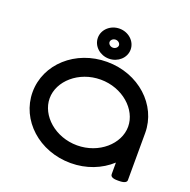

<svg xmlns="http://www.w3.org/2000/svg" viewBox="-136 -910 1032 1044"><g transform="rotate(20 380.0 -388.0)"><path d="M380 -585.2C197.5 -585.2 54.2 -454.6 54.2 -292.6C54.2 -130.6 197.5 0 380 0C470.4 0 551.4 -32.3 611.2 -86.9L611.2 -19.5C611.2 1.5 642.8 1.3 656.4 1.3C671.1 1.3 705.2 1.2 705.2 -19.8L705.8 -292.6C705.8 -454.6 562.5 -585.2 380 -585.2ZM607 -292.6C607 -192.7 506.6 -102.5 380 -102.5C253.4 -102.5 153 -192.7 153 -292.6C153 -392.5 253.4 -482.7 380 -482.7C506.6 -482.7 607 -392.5 607 -292.6ZM408.8 -691.4C408.8 -680.1 397.2 -668.3 381.6 -668.3C366 -668.3 354.4 -680.1 354.4 -691.4C354.4 -702.7 366 -714.5 381.6 -714.5C397.2 -714.5 408.8 -702.7 408.8 -691.4ZM476.4 -691.4C476.4 -739.8 433.3 -778.2 381.6 -778.2C329.8 -778.2 286.8 -739.8 286.8 -691.4C286.8 -643 329.8 -604.6 381.6 -604.6C433.3 -604.6 476.4 -643 476.4 -691.4Z"/></g></svg>

Font: Hi.
Style: Black
Weight: 400
Designer: Mew Too, Robert Jablonski
Foundry: Cannot Into Space Fonts
Version: Version 1.996